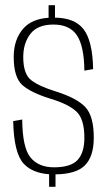

<svg xmlns="http://www.w3.org/2000/svg" viewBox="-20 -705 400 735"><path d="M168 10V-38Q104.5 -42.5 71 -78Q33 -118.5 30.5 -241.5L65 -247.5Q66 -139 97 -101.8Q128 -64.5 186.5 -64.5Q251.5 -64.5 277.2 -92.8Q303 -121 303 -177.5Q303 -249 273 -277.5Q243 -306 175 -326.5Q100 -349.5 66.2 -378.8Q32.5 -408 32.5 -487.5Q32.5 -554 69.5 -596Q101.5 -632.5 166 -637V-685H190.5V-637.5Q266 -636.5 299.5 -593.5Q334.5 -549 336.5 -440.5L303 -434.5Q302 -529 274.2 -570Q246.5 -611 185 -611Q124 -611 96.5 -575.5Q69 -540 69 -486.5Q69 -421.5 99.5 -398Q130 -374.5 195 -354.5Q274 -329.5 306.5 -295.2Q339 -261 339 -178Q339 -105.5 304.5 -71.5Q271 -38.5 192.5 -37.5V10Z"/></svg>

Font: Anybody ExtraLight
Style: Regular
Weight: 200
Designer: Tyler Finck
Foundry: Etcetera Type Company
Version: Version 1.010; ttfautohint (v1.8.3) -l 8 -r 50 -G 200 -x 14 